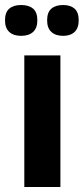

<svg xmlns="http://www.w3.org/2000/svg" viewBox="-36 -746 334 766"><path d="M61 0V-525H205V0ZM216 -603Q186 -603 169 -618.5Q152 -634 152 -665Q152 -697 169 -711.5Q186 -726 216 -726Q245 -726 261.5 -711.5Q278 -697 278 -665Q278 -634 261.5 -618.5Q245 -603 216 -603ZM48 -603Q18 -603 1 -618.5Q-16 -634 -16 -665Q-16 -697 1 -711.5Q18 -726 48 -726Q79 -726 96 -711.5Q113 -697 113 -665Q113 -634 96 -618.5Q79 -603 48 -603Z"/></svg>

Font: Bricolage Grotesque 18pt
Style: Bold
Weight: 700
Designer: Mathieu Triay
Foundry: Atelier Triay
Version: Version 1.000;gftools[0.9.30]